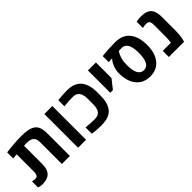

<svg xmlns="http://www.w3.org/2000/svg" viewBox="161 -1584 2536 2536"><g transform="rotate(-45 1429.0 -315.5)"><path d="M85.4 -107.9Q121.6 -107.9 132.6 -131.8Q143.6 -155.8 143.6 -186.5V-512.7L72.8 -505.9V-618.7Q222.7 -639.6 351.8 -639.6Q481 -639.6 535.9 -611.6Q590.8 -583.5 608.2 -535.4Q625.5 -487.3 625.5 -411.6V0H475.6V-412.1Q475.6 -524.9 352.1 -524.9Q324.7 -524.9 292.5 -523.4V-186.5Q292.5 -73.2 236.3 -27.3Q190.9 9.8 107.4 9.8Q66.4 9.8 34.2 -3.4V-116.7Q66.9 -107.9 85.4 -107.9Z M927.7 0H778.8V-629.9H927.7Z M1323.7 -623Q1405.3 -592.8 1442.9 -513.7Q1475.6 -444.8 1475.6 -351.1V-278.8Q1475.6 -122.1 1402.8 -50.8Q1375.5 -24.4 1329.1 -7.3Q1282.7 9.8 1196.3 9.8Q1109.9 9.8 1038.1 -3.9V-120.1Q1117.2 -110.4 1200.7 -110.4Q1284.2 -110.4 1310.5 -172.9Q1326.2 -209 1326.2 -263.7V-366.2Q1326.2 -481 1262.7 -512.7Q1237.8 -524.9 1189 -524.9Q1140.1 -524.9 1038.1 -514.2V-628.9Q1125 -639.6 1201.9 -639.6Q1278.8 -639.6 1323.7 -623Z M1592.8 -212.9V-629.9H1741.7V-338.9L1642.6 -212.9Z M2006.3 -314.9Q2006.3 -108.9 2119.6 -108.9Q2232.9 -108.9 2232.9 -316.9Q2232.9 -524.9 2119.6 -524.9L2064.5 -523.9Q2006.3 -443.4 2006.3 -314.9ZM1855 -314.9Q1855 -374 1877.9 -430.7Q1900.9 -487.3 1929.2 -513.7V-517.6L1864.7 -513.2V-626Q1978 -639.6 2111.6 -639.6Q2245.1 -639.6 2314.7 -554.2Q2384.3 -468.8 2384.3 -315.4Q2384.3 -162.1 2313.7 -76.2Q2243.2 9.8 2120.1 9.8Q1997.1 9.8 1926 -75.9Q1855 -161.6 1855 -314.9Z M2591.8 -639.6Q2721.2 -639.6 2759.3 -562.5Q2783.2 -514.6 2783.2 -443.4V-187Q2783.2 -97.7 2765.1 -23.9L2758.8 0H2474.1V-113.8H2625.5Q2634.3 -151.4 2634.3 -226.1V-443.4Q2634.3 -499.5 2606.9 -515.1Q2594.7 -522 2567.1 -522Q2539.6 -522 2502.9 -513.7V-630.9Q2544.4 -639.6 2591.8 -639.6Z"/></g></svg>

Font: OpenSansHebrew-Bold
Style: Bold
Weight: 700
Foundry: Ascender Corporation, Yanek Iontef
Version: Version 2.001;PS 002.001;hotconv 1.0.70;makeotf.lib2.5.58329